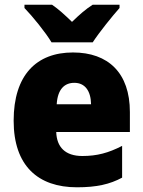

<svg xmlns="http://www.w3.org/2000/svg" viewBox="-20 -786 608 816"><path d="M199 -606H374C402 -649 457 -717 488 -752V-766H374C344 -747 318 -724 286 -693C254 -724 230 -746 201 -766H84V-752C118 -717 174 -648 199 -606ZM290 -563C135 -563 38 -467 38 -273C38 -81 142 10 307 10C391 10 447 -3 499 -31V-166C441 -136 392 -123 330 -123C257 -123 221 -161 219 -225H532V-310C532 -476 440 -563 290 -563ZM296 -434C341 -434 366 -400 367 -343H221C225 -408 255 -434 296 -434Z"/></svg>

Font: Noto Sans Sinhala SemiCondensed Black
Style: Regular
Weight: 900
Width: 4
Designer: Jelle Bosma - Monotype Design Team
Foundry: Monotype Imaging Inc.
Version: Version 2.006